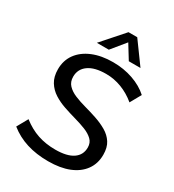

<svg xmlns="http://www.w3.org/2000/svg" viewBox="-219 -1050 1070 1181"><g transform="rotate(30 316.5 -459.5)"><path d="M309 8Q225 8 156.5 -13.5Q88 -35 33 -79L76 -156Q130 -114 187 -95Q244 -76 311 -76Q394 -76 436.5 -105Q479 -134 479 -187Q479 -221 457 -242Q435 -263 400 -277Q365 -291 322 -303Q279 -315 236.5 -329.5Q194 -344 158.5 -366.5Q123 -389 101 -424.5Q79 -460 79 -513Q79 -576 113 -622.5Q147 -669 208.5 -694.5Q270 -720 352 -720Q428 -720 494 -697Q560 -674 605 -633L562 -556Q515 -595 461.5 -615.5Q408 -636 351 -636Q270 -636 226.5 -605Q183 -574 183 -520Q183 -484 204.5 -461Q226 -438 262 -423Q298 -408 340.5 -396.5Q383 -385 426 -370.5Q469 -356 505 -335Q541 -314 562.5 -281Q584 -248 584 -196Q584 -133 550.5 -87Q517 -41 456 -16.5Q395 8 309 8ZM290 -773H205L341 -927H403L515 -773H432L371 -872Z"/></g></svg>

Font: Muli SemiBold
Style: Italic
Weight: 600
Italic angle: -4.541°
Designer: Vernon Adams
Foundry: Vernon Adams
Version: Version 2.100; ttfautohint (v1.8.1.43-b0c9)